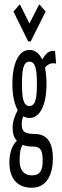

<svg xmlns="http://www.w3.org/2000/svg" viewBox="-20 -708 290 900"><path d="M73 -688 43 -654 112 -514H124L194 -654L164 -688L118 -598ZM118 -155C168 -155 198 -216 198 -315C198 -344 195 -369 191 -391C206 -410 223 -414 243 -410L238 -469C212 -473 195 -459 178 -429C164 -458 144 -474 118 -474C69 -474 38 -413 38 -315C38 -262 47 -220 63 -192C50 -166 39 -139 39 -110C39 -82 46 -62 59 -48C39 -30 24 5 24 54C24 133 65 172 129 172C202 172 228 105 228 34C228 -33 205 -80 144 -80C90 -80 82 -95 82 -127C82 -140 84 -150 89 -163C97 -158 107 -155 118 -155ZM118 -211C89 -211 83 -250 83 -315C83 -380 89 -419 118 -419C147 -419 153 -380 153 -315C153 -250 147 -211 118 -211ZM72 46C72 9 75 -10 86 -29C100 -23 117 -21 136 -21C172 -21 180 1 180 45C180 88 170 114 129 114C95 114 72 92 72 46Z"/></svg>

Font: Inconsolata UltraCondensed Thin
Style: Regular
Weight: 100
Width: 1
Monospace: yes
Designer: Raph Levien, Cyreal, Brenton Simpson
Foundry: Raph Levien, Cyreal, Google
Version: Version 3.100